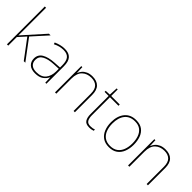

<svg xmlns="http://www.w3.org/2000/svg" viewBox="140 -1738 2726 2726"><g transform="rotate(45 1502.5 -375.0)"><path d="M116 -385Q116 -337 116 -294Q116 -251 115 -204Q132 -223 144 -236.5Q156 -250 172 -268L405 -528H439L234 -301L459 0H428L216 -283L116 -172V0H90V-760H116Z M718 -537Q800 -537 841 -492.5Q882 -448 882 -350V0H860L856 -103H854Q833 -57 788 -23.5Q743 10 662 10Q583 10 542.5 -28Q502 -66 502 -129Q502 -208 568.5 -247.5Q635 -287 753 -294L856 -300V-343Q856 -433 822 -472.5Q788 -512 718 -512Q678 -512 640.5 -503Q603 -494 560 -472L551 -498Q591 -516 632.5 -526.5Q674 -537 718 -537ZM755 -270Q653 -265 591.5 -232Q530 -199 530 -129Q530 -76 564 -45.5Q598 -15 662 -15Q762 -15 808.5 -72Q855 -129 856 -220V-275Z M1274 -538Q1360 -538 1407 -491Q1454 -444 1454 -346V0H1428V-345Q1428 -433 1387.5 -473Q1347 -513 1274 -513Q1188 -513 1134.5 -461.5Q1081 -410 1081 -302V0H1055V-528H1076L1080 -417H1082Q1094 -448 1117.5 -475.5Q1141 -503 1179.5 -520.5Q1218 -538 1274 -538Z M1750 -15Q1775 -15 1794 -18.5Q1813 -22 1829 -28V-3Q1813 2 1794.5 6Q1776 10 1750 10Q1680 10 1654.5 -30Q1629 -70 1629 -140V-503H1548V-525L1628 -528L1634 -659H1655V-528H1827V-503H1655V-143Q1655 -82 1675 -48.5Q1695 -15 1750 -15Z M2372 -264Q2372 -187 2347.5 -124.5Q2323 -62 2272.5 -26Q2222 10 2143 10Q2067 10 2016.5 -26Q1966 -62 1941 -124Q1916 -186 1916 -264Q1916 -390 1977.5 -464Q2039 -538 2149 -538Q2229 -538 2278 -501.5Q2327 -465 2349.5 -403Q2372 -341 2372 -264ZM1943 -264Q1943 -191 1965 -134.5Q1987 -78 2031.5 -46.5Q2076 -15 2143 -15Q2213 -15 2257.5 -47Q2302 -79 2323.5 -135.5Q2345 -192 2345 -264Q2345 -333 2325.5 -389.5Q2306 -446 2263 -479.5Q2220 -513 2149 -513Q2050 -513 1996.5 -447Q1943 -381 1943 -264Z M2741 -538Q2827 -538 2874 -491Q2921 -444 2921 -346V0H2895V-345Q2895 -433 2854.5 -473Q2814 -513 2741 -513Q2655 -513 2601.5 -461.5Q2548 -410 2548 -302V0H2522V-528H2543L2547 -417H2549Q2561 -448 2584.5 -475.5Q2608 -503 2646.5 -520.5Q2685 -538 2741 -538Z"/></g></svg>

Font: Noto Sans Khmer UI Thin
Style: Regular
Weight: 100
Designer: Danh Hong and the Monotype Design Team
Foundry: Monotype Imaging Inc.
Version: Version 2.002; ttfautohint (v1.8.4.7-5d5b)